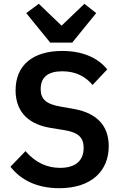

<svg xmlns="http://www.w3.org/2000/svg" viewBox="-20 -978 640 1010"><path d="M292 12C460 12 552 -78 552 -209C552 -313 494 -381 373 -404L300 -417C223 -430 194 -456 194 -509C194 -572 232 -603 308 -603C379 -603 430 -575 467 -531L544 -613C496 -673 416 -710 307 -710C154 -710 62 -636 62 -503C62 -406 112 -329 241 -306L315 -294C391 -282 420 -256 420 -200C420 -132 376 -95 296 -95C227 -95 166 -123 114 -183L35 -101C88 -33 172 12 292 12ZM360 -754 486 -909 424 -958 304 -843 184 -958 118 -909 244 -754Z"/></svg>

Font: IBM Mono SemiBold
Style: Regular
Weight: 600
Monospace: yes
Designer: Mike Abbink, Paul van der Laan, Pieter van Rosmalen
Foundry: Bold Monday
Version: Version 2.3